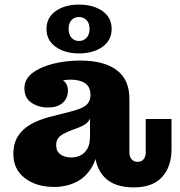

<svg xmlns="http://www.w3.org/2000/svg" viewBox="-20 -801 780 834"><path d="M188 -334Q148 -334 117 -354.5Q86 -375 86 -418Q86 -457 120.5 -483.5Q155 -510 210.5 -524Q266 -538 328 -538Q432 -538 487.5 -496Q543 -454 542 -369L373 -389Q373 -424 349.5 -439.5Q326 -455 288 -455Q263 -455 239.5 -449Q216 -443 199.5 -429Q183 -415 178 -391L182 -472Q225 -470 250.5 -454Q276 -438 275 -405Q274 -373 251.5 -353.5Q229 -334 188 -334ZM561 13Q476 13 433.5 -31.5Q391 -76 391 -155V-171H371V-286H366L373 -341V-389L542 -369V-139Q542 -121 551.5 -109.5Q561 -98 577 -98Q595 -98 604 -109.5Q613 -121 613 -139V-284H725V-153Q725 -77 684 -32Q643 13 561 13ZM216 11Q137 11 87.5 -27.5Q38 -66 38 -132Q38 -178 58 -209.5Q78 -241 114.5 -261.5Q151 -282 199 -294L293 -318Q320 -325 338 -334Q356 -343 364.5 -356Q373 -369 373 -389L375 -286H371Q364 -270 350 -261Q336 -252 314 -244L295 -237Q274 -229 257.5 -220.5Q241 -212 232.5 -200.5Q224 -189 224 -170Q224 -144 242.5 -130.5Q261 -117 290 -117Q310 -117 328.5 -125.5Q347 -134 359 -154Q371 -174 371 -209L408 -206Q408 -127 381.5 -79.5Q355 -32 311.5 -10.5Q268 11 216 11ZM323 -569Q262 -569 222 -597.5Q182 -626 182 -675Q182 -725 222 -753Q262 -781 323 -781Q385 -781 425 -753Q465 -725 465 -675Q465 -626 425 -597.5Q385 -569 323 -569ZM323 -623Q343 -623 356 -637Q369 -651 369 -675Q369 -700 356 -713.5Q343 -727 323 -727Q303 -727 290.5 -713.5Q278 -700 278 -675Q278 -651 290.5 -637Q303 -623 323 -623Z"/></svg>

Font: Montagu Slab 24pt
Style: Bold
Weight: 700
Designer: Florian Karsten
Foundry: Florian Karsten
Version: Version 1.000